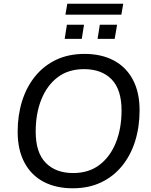

<svg xmlns="http://www.w3.org/2000/svg" viewBox="-20 -1004 811 1033"><path d="M371 9Q281 9 214.5 -26Q148 -61 111.5 -129.5Q75 -198 75 -295Q75 -384 99 -460.5Q123 -537 169.5 -594Q216 -651 282.5 -682.5Q349 -714 435 -714Q525 -714 591.5 -679Q658 -644 694.5 -576Q731 -508 731 -411Q731 -321 707 -244.5Q683 -168 636.5 -111Q590 -54 523.5 -22.5Q457 9 371 9ZM373 -73Q458 -73 515.5 -117Q573 -161 603.5 -237Q634 -313 634 -410Q634 -522 580.5 -577Q527 -632 432 -632Q348 -632 290.5 -588.5Q233 -545 202.5 -469Q172 -393 172 -296Q172 -183 226 -128Q280 -73 373 -73ZM332 -925 342 -984H643L633 -925ZM328 -795 340 -871H432L420 -795ZM505 -795 517 -871H610L597 -795Z"/></svg>

Font: Nunito Sans 12pt ExtraLight 12pt Medium
Style: Italic
Weight: 500
Italic angle: -9°
Version: Version 3.101;gftools[0.9.27]